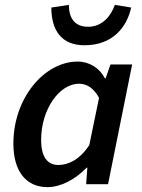

<svg xmlns="http://www.w3.org/2000/svg" viewBox="-20 -757 585 789"><path d="M175 12C230 12 290 -20 336 -68H339L334 0H424L523 -492H434L414 -435H411C390 -477 347 -504 299 -504C163 -504 35 -355 35 -167C35 -52 88 12 175 12ZM220 -79C176 -79 149 -111 149 -182C149 -308 224 -413 305 -413C335 -413 365 -396 387 -355L347 -161C308 -101 261 -79 220 -79ZM327 -571C442 -571 501 -644 519 -726L452 -737C436 -691 400 -647 342 -647C285 -647 263 -685 263 -737L191 -726C191 -631 234 -571 327 -571Z"/></svg>

Font: Source Sans Pro Semibold
Style: Italic
Weight: 600
Italic angle: -11°
Designer: Paul D. Hunt
Foundry: Adobe Systems Incorporated
Version: Version 3.006;hotconv 1.0.111;makeotfexe 2.5.65597